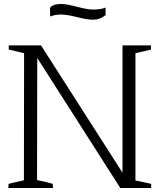

<svg xmlns="http://www.w3.org/2000/svg" viewBox="-20 -944 781 964"><path d="M738 -695 660 -677V-38L739 -21V0H584L167 -653L166 -40Q214 -30 245 -21Q245 -15 245.5 -9Q246 -3 246 0H22Q22 -4 22.5 -11Q23 -18 23 -21L100 -39L101 -677L24 -695V-716H186L595 -77V-716H738ZM232 -861 231 -904Q244 -924 288 -924Q314 -924 366.5 -910Q419 -896 447 -896Q487 -896 510 -906V-868Q481 -845 448 -845Q418 -845 367 -858Q316 -871 286 -871Q256 -871 232 -861Z"/></svg>

Font: Afta serif
Style: Regular
Weight: 400
Designer: parq.ink
Foundry: Oriol Esparraguera Font
Version: Version 1.000